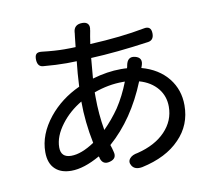

<svg xmlns="http://www.w3.org/2000/svg" viewBox="-76 -742 961 858"><g transform="rotate(-10 404.5 -313.0)"><path d="M455 11Q444 -7 457 -22Q468 -35 493 -39Q574 -59 620 -107Q666 -155 666 -219Q666 -266 638 -301Q608 -338 555 -353Q490 -192 379 -95Q381 -90 384 -79.5Q387 -69 388 -64Q398 -31 364 -22Q332 -13 322 -44Q322 -46 321 -49.5Q320 -53 319 -54Q245 -12 188 -12Q142 -12 116 -36Q87 -62 87 -114Q87 -194 147 -269Q202 -337 287 -376Q290 -438 296 -490Q280 -489 251 -489Q203 -489 146 -494Q120 -495 118 -526Q117 -545 124 -553Q131 -561 149 -559Q209 -552 251 -552Q285 -552 302 -553Q304 -569 307 -599Q308 -610 309 -615Q309 -616 309 -617Q311 -654 350 -654Q368 -654 375.5 -644Q383 -634 379 -617Q379 -616 379 -615Q378 -607 374 -588Q371 -567 369 -555Q511 -562 615 -582Q651 -590 651 -553Q651 -523 625 -519Q477 -498 362 -493Q357 -440 354 -401Q422 -421 484 -421Q503 -421 512 -420V-421Q514 -426 515 -434Q523 -472 556 -464Q592 -455 578 -418Q576 -412 575 -410Q652 -389 695 -335Q736 -283 736 -213Q736 -123 675 -61Q614 3 502 27Q468 33 455 11ZM199 -78Q245 -78 305 -118Q285 -216 285 -309Q229 -276 192 -227Q152 -174 152 -124Q152 -78 199 -78ZM364 -166Q404 -206 435 -251Q468 -301 492 -363H482Q417 -363 351 -339V-317Q351 -241 364 -166Z"/></g></svg>

Font: GenSenRounded TW R
Style: Regular
Weight: 400
Version: Version 1.501;PS 1;hotconv 16.6.51;makeotf.lib2.5.65220